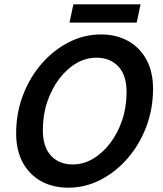

<svg xmlns="http://www.w3.org/2000/svg" viewBox="-20 -861 759 892"><path d="M55 -242Q55 -335 86.5 -418Q118 -501 173 -564.5Q228 -628 299 -664.5Q370 -701 450 -701Q520 -701 574.5 -671Q629 -641 660 -584.5Q691 -528 691 -448Q691 -355 659.5 -272Q628 -189 573 -125.5Q518 -62 447 -25.5Q376 11 297 11Q226 11 171.5 -19Q117 -49 86 -105.5Q55 -162 55 -242ZM179 -257Q179 -178 217 -137.5Q255 -97 318 -97Q367 -97 411.5 -123Q456 -149 491.5 -195.5Q527 -242 547.5 -302.5Q568 -363 568 -433Q568 -512 529.5 -552.5Q491 -593 428 -593Q379 -593 334.5 -567Q290 -541 255 -494.5Q220 -448 199.5 -387.5Q179 -327 179 -257ZM303 -756 321 -841H633L615 -756Z"/></svg>

Font: Radio Canada Medium
Style: Italic
Weight: 500
Italic angle: -12°
Designer: Charles Daoud, Etienne Aubert Bonn, Alexandre Saumier Demers, Jacques Le Bailly
Foundry: Radio-Canada
Version: Version 2.104; ttfautohint (v1.8.4.7-5d5b);gftools[0.9.28.de